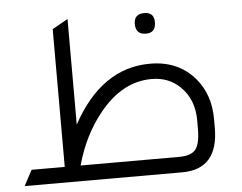

<svg xmlns="http://www.w3.org/2000/svg" viewBox="-48 -703 959 761"><g transform="rotate(-5 431.5 -322.5)"><path d="M247 -225Q364 -440 557 -440Q669 -440 735 -363Q791 -297 791 -200V-165Q791 0 647 0H20L53 -62H185V-610L247 -645ZM724 -200Q724 -284 671 -335Q626 -379 558 -379Q441 -379 350 -266Q281 -181 248 -62H640Q688 -62 706 -84.5Q724 -107 724 -167ZM552 -560Q511 -560 511 -602Q511 -642 552 -642Q591 -642 591 -602Q591 -560 552 -560Z"/></g></svg>

Font: Tajawal
Style: Regular
Weight: 400
Designer: Boutros Fonts
Foundry: Created by Boutros International 2017
Version: Version 1.700